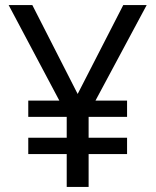

<svg xmlns="http://www.w3.org/2000/svg" viewBox="-20 -734 612 754"><path d="M285 -365 464 -714H556L355 -339H479V-275H328V-193H479V-129H328V0H242V-129H91V-193H242V-275H91V-339H213L14 -714H107Z"/></svg>

Font: Noto Serif Ottoman Siyaq
Style: Regular
Weight: 400
Designer: Sérgio Martins
Version: Version 1.005; ttfautohint (v1.8.4.7-5d5b)